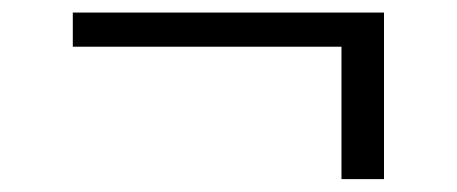

<svg xmlns="http://www.w3.org/2000/svg" viewBox="-20 -328 709 298"><path d="M576 -308.5V-50H510V-255.5H93V-308.5Z"/></svg>

Font: Merriweather 24pt Light
Style: Regular
Weight: 300
Designer: Eben Sorkin
Foundry: Eben Sorkin
Version: Version 2.100